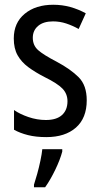

<svg xmlns="http://www.w3.org/2000/svg" viewBox="-20 -567 421 808"><path d="M345 -145Q345 -70 299.5 -30Q254 10 175 10Q131 10 97.5 1.5Q64 -7 39 -21V-104Q63 -87 99.5 -74.5Q136 -62 173 -62Q218 -62 241 -83Q264 -104 264 -141Q264 -172 243 -194Q222 -216 167 -243Q128 -263 99 -284.5Q70 -306 54 -334.5Q38 -363 38 -405Q38 -471 84 -509Q130 -547 204 -547Q242 -547 276 -537.5Q310 -528 341 -511L311 -445Q286 -459 259 -468Q232 -477 203 -477Q163 -477 140.5 -458Q118 -439 118 -408Q118 -376 140.5 -356Q163 -336 219 -307Q277 -276 311 -242Q345 -208 345 -145ZM242 71Q233 105 212.5 147.5Q192 190 170 221H123V210Q129 192 136.5 165Q144 138 150 109.5Q156 81 158 61H242Z"/></svg>

Font: Noto Sans Myanmar Condensed
Style: Regular
Weight: 400
Width: 3
Designer: Monotype Design Team
Foundry: Monotype Imaging Inc.
Version: Version 2.107; ttfautohint (v1.8.4.7-5d5b)